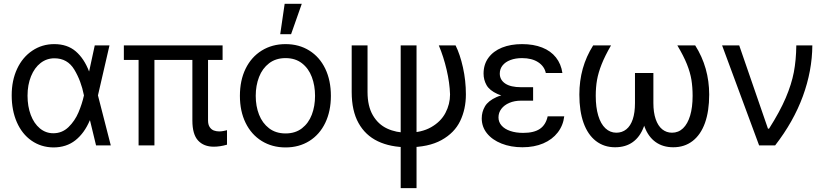

<svg xmlns="http://www.w3.org/2000/svg" viewBox="-20 -771 4374 1018"><path d="M147 -25.4C180.5 -2 219.1 10.1 262.7 10.7C308.9 10.7 348 -2 379.9 -27.3C411.8 -52.7 437.2 -87.9 456.1 -132.8H484.4L499 -263.7L560.5 -530.3H482.4L424.8 -263.7C418.3 -234.4 408.7 -204.8 396 -174.8C383.3 -144.9 365.7 -119 343.3 -97.2C320.8 -75.4 293.9 -64.5 262.7 -64.5C236 -64.5 212.2 -73.1 191.4 -90.3C170.6 -107.6 154.5 -131.3 143.1 -161.6C131.7 -191.9 126 -225.9 126 -263.7C126 -302.1 132.2 -336.4 144.5 -366.7C156.9 -397 173.8 -420.4 195.3 -437C216.8 -453.6 241.2 -461.9 268.6 -461.9C314.8 -461.9 349.9 -441.9 374 -401.9C398.1 -361.8 415 -316.7 424.8 -266.6L489.3 0H567.4L499 -266.6L484.4 -392.6H452.1C434.6 -438.2 411 -473.6 381.3 -499C351.7 -524.4 313.8 -537.1 267.6 -537.1C224.6 -537.1 185.9 -525.6 151.4 -502.4C116.9 -479.3 90 -447.3 70.8 -406.2C51.6 -365.2 42 -318.4 42 -265.6C42 -212.2 51.1 -164.7 69.3 -123C87.6 -81.4 113.4 -48.8 147 -25.4Z M1160.2 -453.1V-530.3H636.7V-453.1ZM798.8 0V-530.3H714.8V0ZM1083 -530.3H1000V-131.8C1000 -83 1010.1 -47.7 1030.3 -25.9C1050.5 -4.1 1078.1 6.8 1113.3 6.8C1135.4 6.8 1158.9 3.3 1183.6 -3.9V-81.1H1182.6C1182 -81.1 1181.6 -80.7 1181.6 -80.1C1176.4 -78.8 1170.2 -77.5 1163.1 -76.2C1155.9 -74.9 1149.1 -74.2 1142.6 -74.2C1132.2 -74.2 1122.6 -75.8 1113.8 -79.1C1105 -82.4 1097.7 -88.4 1091.8 -97.2C1085.9 -106 1083 -117.8 1083 -132.8Z M1367.7 -23.4C1404.5 -0.7 1446.6 10.7 1494.1 10.7C1541.7 10.7 1583.7 -0.7 1620.1 -23.4C1656.6 -46.2 1684.7 -78.3 1704.6 -119.6C1724.4 -161 1734.4 -208.7 1734.4 -262.7C1734.4 -317.4 1724.4 -365.4 1704.6 -406.7C1684.7 -448.1 1656.6 -480.1 1620.1 -502.9C1583.7 -525.7 1541.7 -537.1 1494.1 -537.1C1446.6 -537.1 1404.5 -525.7 1367.7 -502.9C1330.9 -480.1 1302.4 -448.1 1282.2 -406.7C1262 -365.4 1252 -317.4 1252 -262.7C1252 -208.7 1262 -161 1282.2 -119.6C1302.4 -78.3 1330.9 -46.2 1367.7 -23.4ZM1581.1 -90.8C1557.6 -72.6 1528.6 -63.5 1494.1 -63.5C1459.6 -63.5 1430.5 -72.6 1406.7 -90.8C1383 -109 1365.2 -133.1 1353.5 -163.1C1341.8 -193 1335.9 -226.2 1335.9 -262.7C1335.9 -299.2 1341.8 -332.5 1353.5 -362.8C1365.2 -393.1 1383 -417.3 1406.7 -435.5C1430.5 -453.8 1459.6 -462.9 1494.1 -462.9C1528.6 -462.9 1557.6 -453.8 1581.1 -435.5C1604.5 -417.3 1621.9 -393.1 1633.3 -362.8C1644.7 -332.5 1650.4 -299.2 1650.4 -262.7C1650.4 -226.2 1644.7 -193 1633.3 -163.1C1621.9 -133.1 1604.5 -109 1581.1 -90.8ZM1489.3 -751 1465.8 -589.8H1523.4L1580.1 -751Z M1928.7 -530.3H1844.7V-283.2C1844.7 -216.8 1856.8 -161.9 1880.9 -118.7C1904.9 -75.4 1939.1 -43.1 1983.4 -22C2027.7 -0.8 2081.1 9.8 2143.6 9.8C2215.8 9.8 2274.9 -2.9 2320.8 -28.3C2366.7 -53.7 2399.7 -87.4 2419.9 -129.4C2440.1 -171.4 2450.2 -218.4 2450.2 -270.5C2450.2 -319.3 2445 -367 2434.6 -413.6C2424.2 -460.1 2411.1 -499 2395.5 -530.3H2306.6C2323.6 -489.9 2337.4 -446.8 2348.1 -400.9C2358.9 -355 2364.9 -311.5 2366.2 -270.5C2366.2 -236 2358.1 -203.3 2341.8 -172.4C2325.5 -141.4 2300.3 -116.2 2266.1 -96.7C2231.9 -77.1 2189.8 -67.4 2139.6 -67.4C2099.9 -67.4 2064.3 -74.7 2032.7 -89.4C2001.1 -104 1975.9 -127.4 1957 -159.7C1938.2 -191.9 1928.7 -233.1 1928.7 -283.2ZM2188.5 -530.3H2104.5V226.6H2188.5Z M2806.6 -276.4H2734.4C2682.9 -276.4 2642.4 -269.7 2612.8 -256.3C2583.2 -243 2562.7 -226.6 2551.3 -207C2539.9 -187.5 2534.2 -166.3 2534.2 -143.6C2534.2 -113.6 2543.5 -87.1 2562 -64C2580.6 -40.9 2606.3 -22.8 2639.2 -9.8C2672 3.3 2709 9.8 2750 9.8C2791.7 9.8 2828.5 2.9 2860.4 -10.7C2892.3 -24.4 2917.8 -43.6 2937 -68.4C2956.2 -93.1 2967.8 -121.7 2971.7 -154.3H2883.8C2877.3 -124.3 2863.6 -102.2 2842.8 -87.9C2821.9 -73.6 2792.3 -66.4 2753.9 -66.4C2727.9 -66.4 2704.9 -69.8 2685.1 -76.7C2665.2 -83.5 2649.9 -93.1 2639.2 -105.5C2628.4 -117.8 2623 -132.2 2623 -148.4C2623 -165.4 2628.1 -180.5 2638.2 -193.8C2648.3 -207.2 2662.4 -217.8 2680.7 -225.6C2698.9 -233.4 2719.7 -237.3 2743.2 -237.3H2806.6ZM2617.2 -272.9C2645.2 -260.3 2684.2 -253.9 2734.4 -253.9H2806.6V-308.6H2743.2C2706.1 -308.6 2677.9 -315.1 2658.7 -328.1C2639.5 -341.1 2629.9 -358.7 2629.9 -380.9C2629.9 -397.1 2634.8 -411.5 2644.5 -423.8C2654.3 -436.2 2668.1 -445.8 2686 -452.6C2703.9 -459.5 2724.6 -462.9 2748 -462.9C2782.6 -462.9 2810.9 -455.7 2833 -441.4C2855.1 -427.1 2868.8 -407.9 2874 -383.8H2961.9C2957.4 -415.7 2946 -443.2 2927.7 -466.3C2909.5 -489.4 2885.1 -507 2854.5 -519C2823.9 -531.1 2788.4 -537.1 2748 -537.1C2707.7 -537.1 2672.2 -530.9 2641.6 -518.6C2611 -506.2 2587.1 -488.3 2569.8 -464.8C2552.6 -441.4 2543.9 -413.4 2543.9 -380.9C2543.9 -358.7 2549.2 -338.4 2559.6 -319.8C2570 -301.3 2589.2 -285.6 2617.2 -272.9Z M3169.9 -430.2C3181.6 -459.8 3198.2 -493.2 3219.7 -530.3H3125C3100.3 -491.2 3081.9 -450 3069.8 -406.7C3057.8 -363.4 3051.8 -317.7 3051.8 -269.5C3051.8 -210.9 3059.2 -160.8 3074.2 -119.1C3089.2 -77.5 3111 -45.6 3139.6 -23.4C3168.3 -1.3 3202.1 9.8 3241.2 9.8C3278.3 9.8 3309.6 0.7 3335 -17.6C3360.4 -35.8 3379.7 -62.5 3393.1 -97.7C3406.4 -132.8 3413.1 -175.5 3413.1 -225.6V-383.8H3346.7V-224.6C3346.7 -190.8 3342.8 -162.1 3335 -138.7C3327.1 -115.2 3315.8 -97.5 3300.8 -85.4C3285.8 -73.4 3268.2 -67.4 3248 -67.4C3225.9 -67.4 3206.5 -75.2 3189.9 -90.8C3173.3 -106.4 3160.6 -128.9 3151.9 -158.2C3143.1 -187.5 3138.7 -222.3 3138.7 -262.7C3138.7 -293.3 3141 -321.5 3145.5 -347.2C3150.1 -372.9 3158.2 -400.6 3169.9 -430.2ZM3721.7 -406.2C3709.3 -449.9 3690.8 -491.2 3666 -530.3H3571.3C3593.4 -493.2 3610.4 -460 3622.1 -430.7C3633.8 -401.4 3641.8 -373.7 3646 -347.7C3650.2 -321.6 3652.3 -293.3 3652.3 -262.7C3652.3 -222.3 3647.9 -187.5 3639.2 -158.2C3630.4 -128.9 3617.8 -106.4 3601.6 -90.8C3585.3 -75.2 3565.8 -67.4 3543 -67.4C3523.4 -67.4 3506.2 -73.4 3491.2 -85.4C3476.2 -97.5 3464.7 -115.4 3456.5 -139.2C3448.4 -162.9 3444.3 -191.4 3444.3 -224.6V-383.8H3377.9V-225.6C3377.9 -175.5 3384.6 -132.8 3397.9 -97.7C3411.3 -62.5 3430.8 -35.8 3456.5 -17.6C3482.3 0.7 3513.3 9.8 3549.8 9.8C3589.5 9.8 3623.7 -1.3 3652.3 -23.4C3681 -45.6 3702.8 -77.5 3717.8 -119.1C3732.7 -160.8 3740.2 -210.9 3740.2 -269.5C3740.2 -317.1 3734 -362.6 3721.7 -406.2Z M3808.6 -530.3 4004.9 0H4089.8C4154.9 -84 4203.9 -170.9 4236.8 -260.7C4269.7 -350.6 4286.5 -440.4 4287.1 -530.3H4202.1C4201.5 -478.2 4197.1 -430.8 4189 -388.2C4180.8 -345.5 4166.5 -300.1 4146 -252C4125.5 -203.8 4096 -149.4 4057.6 -88.9H4051.8L3899.4 -530.3Z"/></svg>

Font: Pretendard Variable
Style: Regular
Weight: 400
Designer: Base glyphs from Inter by Rasmus Andersson; Hangeul glyphs from Noto Sans CJK(Source Han Sans) by Jang Soo-young and Kan
Foundry: Kil Hyung-jin
Version: Version 1.309;Glyphs 3.2 (3225)